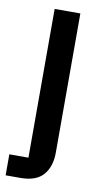

<svg xmlns="http://www.w3.org/2000/svg" viewBox="-87 -561 435 802"><g transform="rotate(10 131.0 -160.0)"><path d="M-3 111H78V-520H187V70Q187 130 156.5 165Q126 200 60 200H-3Z"/></g></svg>

Font: IBM Plex Arabic Medium
Style: Regular
Weight: 500
Designer: Mike Abbink, Paul van der Laan, Pieter van Rosmalen, Wael Morcos, Khajak Apelian
Foundry: Bold Monday
Version: Version 1.0